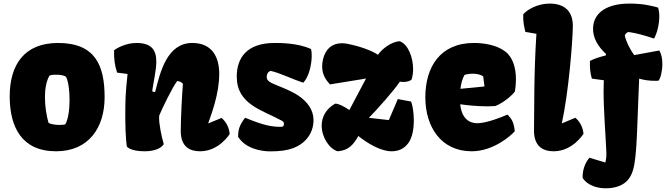

<svg xmlns="http://www.w3.org/2000/svg" viewBox="-20 -812 3630 1043"><path d="M284.7 9.8C462.4 9.8 548.3 -119.1 548.3 -283.7C548.3 -457 497.6 -578.6 294.9 -578.6C112.3 -578.6 31.2 -460 32.7 -283.7C34.2 -122.6 97.2 9.8 284.7 9.8ZM243.2 -146C232.9 -182.6 224.1 -234.4 224.1 -284.2C224.1 -328.1 231 -370.6 248.5 -400.9C254.9 -404.8 271 -406.7 288.1 -406.2C309.6 -405.8 332 -401.9 339.4 -393.6C351.6 -367.7 357.9 -318.8 357.9 -269.5C357.9 -217.3 350.6 -164.1 335 -137.2C331.5 -134.8 319.3 -133.3 304.7 -133.3C281.2 -133.3 251.5 -137.2 243.2 -146Z M668.9 -16.6C668.9 -16.6 684.6 9.8 766.1 9.8C821.8 9.8 858.4 -8.3 869.6 -29.3C855.5 -76.7 844.2 -139.2 844.2 -171.9C844.2 -176.8 844.7 -181.6 845.2 -185.1C859.4 -219.7 917 -338.9 942.4 -371.6C952.6 -371.1 963.4 -368.2 973.6 -356.9C968.8 -297.9 961.9 -168 961.9 -100.1C961.9 -13.2 1012.7 9.8 1066.9 9.8C1170.9 9.8 1228 -84.5 1228 -84.5C1224.1 -119.1 1210 -148.9 1183.6 -171.4L1112.3 -142.1L1111.3 -143.1C1127 -189.5 1170.9 -299.3 1170.9 -411.1C1170.9 -495.6 1137.2 -578.6 1024.4 -578.6C887.7 -578.6 850.1 -420.4 823.7 -315.4C822.8 -313 820.3 -312 817.9 -312C813 -312 807.1 -315.4 807.1 -318.8C807.1 -319.3 808.1 -328.1 820.8 -400.4C825.7 -428.7 829.1 -454.6 829.1 -477.1C829.1 -541 802.7 -578.6 720.7 -578.6C663.6 -578.6 611.8 -549.3 599.6 -538.6C599.6 -489.7 601.6 -462.4 616.2 -417.5L672.9 -410.2C661.1 -299.3 660.6 -269.5 660.6 -169.9C660.6 -72.3 668.9 -16.6 668.9 -16.6Z M1273.4 -69.3C1312.5 -4.9 1398.9 10.3 1447.3 10.3C1499.5 10.3 1538.1 5.4 1572.8 -7.3C1633.3 -29.8 1683.1 -83 1683.1 -159.7C1683.1 -215.3 1649.4 -259.3 1602.5 -291.5C1562.5 -318.8 1512.2 -336.4 1472.7 -353.5C1453.6 -361.8 1428.7 -371.1 1428.7 -394C1428.7 -410.2 1437 -423.3 1450.2 -426.8C1496.6 -417.5 1566.9 -382.3 1627.4 -362.8C1656.2 -391.1 1673.3 -458 1673.3 -509.8C1673.3 -522.9 1672.4 -535.2 1669.9 -545.4C1599.1 -578.6 1502 -578.6 1471.7 -578.6C1320.8 -578.6 1266.1 -497.6 1266.1 -396C1266.1 -244.6 1403.8 -214.8 1511.2 -156.2C1520 -151.4 1522.5 -145.5 1522.5 -140.1C1522.5 -134.3 1520.5 -127.9 1518.6 -125.5C1515.1 -124 1507.3 -123 1499 -123C1433.1 -123 1370.6 -148.9 1311.5 -172.4C1279.3 -131.3 1273.9 -105.5 1273.4 -69.3Z M1814 9.8C1874 5.4 1899.4 -25.9 1926.8 -73.2C1973.6 -35.2 2046.9 9.8 2106.9 9.8C2141.1 9.8 2172.9 -1 2197.8 -34.2C2220.2 -64.9 2228 -112.3 2228 -157.7C2228 -199.2 2221.7 -238.3 2213.4 -260.3L2141.1 -273.9L2092.3 -159.7L1983.9 -171.9C2025.9 -214.4 2121.1 -320.8 2151.9 -368.2C2157.7 -367.2 2164.1 -366.7 2170.4 -366.7C2187.5 -366.7 2205.1 -370.6 2215.8 -379.4C2221.2 -396.5 2224.1 -416.5 2224.1 -436.5C2224.1 -500.5 2197.3 -570.8 2151.9 -587.9C2102.5 -585.9 2051.8 -542 2033.2 -514.2C2002 -536.1 1939 -559.6 1869.1 -573.7C1857.9 -576.2 1847.2 -577.1 1836.9 -577.1C1785.2 -577.1 1748.5 -547.4 1734.9 -490.7C1731.4 -476.1 1730 -462.9 1730 -450.7C1730 -404.3 1752.4 -375.5 1772.5 -353.5L1968.3 -385.3L1877.9 -214.4C1846.2 -235.4 1820.3 -249 1800.8 -249C1747.6 -218.8 1727.5 -173.3 1727.5 -129.4C1727.5 -65.4 1769.5 -3.4 1814 9.8Z M2542.5 9.8C2659.7 9.8 2755.4 -74.7 2776.4 -99.1C2771.5 -147.9 2759.8 -166.5 2736.8 -189.5C2692.4 -170.4 2631.3 -147.9 2587.9 -143.6C2583 -143.1 2578.1 -142.6 2573.7 -142.6C2503.9 -142.6 2483.9 -201.7 2480 -245.6C2512.7 -240.7 2570.8 -234.4 2627.4 -234.4C2642.1 -234.4 2656.2 -234.9 2669.9 -235.8C2716.3 -253.4 2766.6 -297.9 2777.3 -315.9C2780.8 -336.9 2782.7 -358.9 2782.7 -380.9C2782.7 -439.9 2768.1 -497.6 2726.1 -531.2C2678.7 -568.4 2607.4 -578.6 2554.7 -578.6C2370.1 -578.6 2290.5 -446.8 2290.5 -283.7C2290.5 -121.6 2377 9.8 2542.5 9.8ZM2481.4 -329.6C2484.4 -358.4 2491.7 -382.8 2502.4 -403.8C2506.3 -407.7 2526.9 -411.1 2545.4 -411.6C2568.4 -412.1 2594.7 -406.7 2605 -396L2611.8 -342.3Z M2880.9 -108.9C2878.4 -14.6 2932.1 9.8 2987.8 9.8C3091.8 9.8 3149.9 -85.4 3149.9 -85.4C3146 -120.1 3131.8 -149.9 3105.5 -172.4L3033.2 -142.1L3032.2 -143.1C3069.3 -313 3090.3 -582 3091.8 -666C3093.8 -750.5 3047.4 -792.5 2965.3 -792.5C2898.4 -792.5 2841.3 -757.8 2822.3 -733.9C2821.3 -698.2 2824.7 -676.8 2834 -638.7L2894 -628.4C2879.4 -411.6 2882.8 -197.3 2880.9 -108.9Z M3182.1 44.9C3156.2 73.7 3143.6 116.7 3145 154.3C3172.9 198.2 3230 210.9 3269 210.9C3322.3 210.9 3368.2 196.3 3396 159.2C3418.9 128.4 3426.3 86.9 3431.2 42.5C3440.9 -43 3441.9 -143.1 3446.3 -240.2C3448.2 -291 3450.7 -340.3 3452.1 -384.8C3480 -376.5 3508.8 -373 3538.6 -373C3544.9 -373 3550.8 -373 3557.1 -373.5C3568.4 -386.2 3578.1 -425.8 3578.1 -464.8C3578.1 -492.2 3573.2 -519.5 3561 -537.6L3425.3 -512.7C3400.9 -545.4 3379.9 -589.4 3374 -619.1C3375 -626 3384.3 -636.2 3394.5 -638.2C3443.8 -630.9 3477.5 -620.6 3533.2 -602.5C3550.8 -634.8 3561.5 -682.6 3561.5 -723.1C3561.5 -741.2 3559.1 -757.8 3554.7 -771C3477.5 -792.5 3428.7 -792.5 3398.4 -792.5C3282.7 -792.5 3205.6 -747.1 3201.7 -661.1C3199.2 -605.5 3230.5 -556.6 3272.5 -518.6L3270.5 -510.7C3240.2 -503.4 3208.5 -493.7 3184.6 -481C3184.1 -443.8 3185.5 -416.5 3195.3 -384.8L3260.3 -376L3259.8 -364.3C3259.3 -350.1 3258.8 -335 3258.8 -319.3C3258.8 -211.4 3270.5 -67.9 3273.9 13.7C3274.9 33.2 3272.9 56.6 3268.1 70.8Z"/></svg>

Font: Kavoon
Style: Regular
Weight: 400
Designer: Viktoriya Grabowska
Foundry: Viktoriya Grabowska
Version: Version 1.002